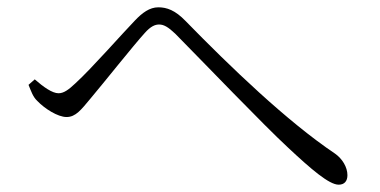

<svg xmlns="http://www.w3.org/2000/svg" viewBox="-20 -604 1040 525"><path d="M58 -372C65 -355 70 -339 82 -328C102 -307 138 -284 162 -284C187 -284 202 -304 227 -334C265 -379 345 -480 376 -514C392 -532 404 -537 415 -537C428 -537 440 -530 459 -512C539 -431 702 -261 767 -201C831 -141 880 -99 906 -99C922 -99 930 -109 930 -125C930 -147 916 -170 896 -184C765 -272 610 -421 487 -547C459 -576 436 -584 413 -584C389 -584 369 -569 349 -548C315 -513 231 -417 186 -376C167 -358 154 -349 140 -349C123 -349 99 -366 75 -387Z"/></svg>

Font: Noto Serif CJK TC Light
Style: Regular
Weight: 300
Designer: Ryoko NISHIZUKA 西塚涼子 (kana & ideographs); Frank Grießhammer (Latin, Greek & Cyrillic); Wenlong ZHANG 张文龙 (bopomofo); San
Foundry: Adobe
Version: Version 2.001;hotconv 1.1.0;makeotfexe 2.6.0